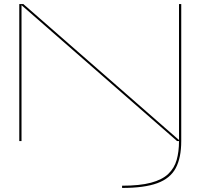

<svg xmlns="http://www.w3.org/2000/svg" viewBox="-20 -695 1049 946"><path d="M581.5 231V220Q669 220 724 205.2Q779 190.5 809 162Q839 133.5 850.5 92.8Q862 52 862 0H852.5L86 -669.5V0H75V-675H95L862 -5V-675H873V0Q873 82 846 133Q819 184 755.2 207.5Q691.5 231 581.5 231Z"/></svg>

Font: Anybody UltraExpanded Thin
Style: Regular
Weight: 100
Width: 9
Designer: Tyler Finck
Foundry: Etcetera Type Company
Version: Version 1.010; ttfautohint (v1.8.3) -l 8 -r 50 -G 200 -x 14 